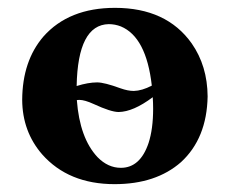

<svg xmlns="http://www.w3.org/2000/svg" viewBox="-20 -464 591 494"><path d="M37.1 -207Q37.6 -307.1 91.8 -370.1Q157.2 -443.8 275.9 -443.8Q408.2 -443.8 473.1 -352.5Q513.7 -294.4 514.2 -215.8Q512.2 -107.9 445.8 -46.9Q381.3 9.8 274.9 9.8Q156.2 9.8 88.4 -66.9Q37.6 -125.5 37.1 -207ZM373 -213.9Q322.8 -176.3 285.2 -175.8Q265.6 -175.8 221.2 -196.3Q197.8 -207 184.1 -207Q181.6 -207 177.7 -206.5Q185.1 -108.4 231 -59.6Q257.8 -32.2 291 -32.2Q340.8 -32.2 362.3 -96.2Q374 -132.3 374 -184.1Q374 -199.2 373 -213.9ZM370.6 -243.7Q356.4 -368.7 291 -396Q275.9 -401.9 259.8 -401.9Q180.2 -400.4 177.2 -242.7Q207 -252 230 -252Q248.5 -252 290 -236.8Q309.1 -230 324.2 -230Q345.2 -230.5 370.6 -243.7Z"/></svg>

Font: Linux Libertine O
Style: Bold
Weight: 700
Designer: Philipp H. Poll
Foundry: Philipp H. Poll
Version: Version 5.0.0